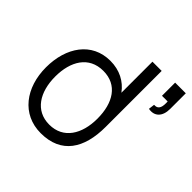

<svg xmlns="http://www.w3.org/2000/svg" viewBox="-185 -900 1089 1089"><g transform="rotate(45 359.0 -356.0)"><path d="M287 15C451 15 522.5 -98 522.5 -270.5V-720H448.5V-471C410 -523.5 351.5 -555 276.5 -555C128.5 -555 44 -431.5 44 -270.5C44 -108.5 135.5 15 287 15ZM118 -270.5C118 -392.5 172.5 -486.5 288.5 -486.5C401 -486.5 456.5 -397.5 456.5 -270.5C456.5 -147.5 400 -53.5 287 -53.5C174.5 -53.5 118 -147.5 118 -270.5ZM623.5 -517C675.5 -507 709 -540 709 -601.5V-727H623.5V-621.5H669C671 -584 667.5 -551 628 -553.5Z"/></g></svg>

Font: Eudonet
Style: Regular
Weight: 400
Designer: Mikhail Sharanda
Foundry: Mikhail Sharanda
Version: Version 4.503;Glyphs 3.1.2 (3151)